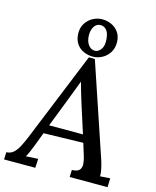

<svg xmlns="http://www.w3.org/2000/svg" viewBox="-150 -1052 931 1145"><g transform="rotate(15 315.0 -479.5)"><path d="M355 -719 544 -158Q551 -139 559 -106.5Q567 -74 566 -51L628 -55L626 0H392L394 -44Q429 -45 440.5 -59.5Q452 -74 450.5 -95Q449 -116 443 -137L418 -218L174 -212L141 -125Q133 -105 125.5 -87Q118 -69 108 -52L183 -56L180 0H-13L-11 -45Q15 -46 32.5 -61.5Q50 -77 64.5 -104.5Q79 -132 93 -166L318 -719ZM310 -567Q301 -543 289.5 -513Q278 -483 265 -449L194 -266H403L347 -441Q337 -473 327.5 -505Q318 -537 310 -567ZM339 -729Q310 -729 283 -740.5Q256 -752 238.5 -777Q221 -802 220 -840Q219 -876 236 -903Q253 -930 280.5 -944.5Q308 -959 337 -959Q366 -959 393 -947.5Q420 -936 438 -911.5Q456 -887 457 -849Q457 -811 440 -784.5Q423 -758 395.5 -743.5Q368 -729 339 -729ZM343 -766Q362 -767 377 -785.5Q392 -804 392 -835Q392 -881 376 -902.5Q360 -924 335 -923Q311 -922 297.5 -900.5Q284 -879 284 -849Q284 -812 300.5 -789Q317 -766 343 -766Z"/></g></svg>

Font: Lora Medium
Style: Italic
Weight: 500
Italic angle: -3°
Designer: Olga Karpushina, Alexei Vanyashin (Cyrillic)
Foundry: Cyreal
Version: Version 3.004